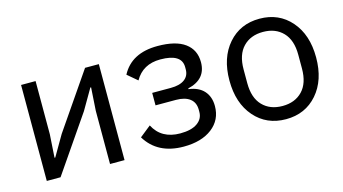

<svg xmlns="http://www.w3.org/2000/svg" viewBox="-66 -757 1782 997"><g transform="rotate(-15 824.5 -258.0)"><path d="M85 0V-516H163V-230L155 -106H159L223 -216L429 -516H503V0H425V-286L433 -410H429L365 -300L159 0Z M819 12Q679 12 616 -92L676 -140Q718 -59 819 -59Q879 -59 911 -81.5Q943 -104 943 -141V-153Q943 -192 916.5 -212.5Q890 -233 842 -233H732V-300H832Q880 -300 906 -319Q932 -338 932 -373V-385Q932 -457 817 -457Q723 -457 680 -381L627 -426Q681 -528 821 -528Q919 -528 968.5 -491.5Q1018 -455 1018 -389Q1018 -297 919 -274V-270Q973 -263 1001 -231.5Q1029 -200 1029 -150Q1029 -76 972 -32Q915 12 819 12Z M1537.5 -62Q1473 12 1369 12Q1265 12 1200.5 -62Q1136 -136 1136 -258Q1136 -380 1200.5 -454Q1265 -528 1369 -528Q1473 -528 1537.5 -454Q1602 -380 1602 -258Q1602 -136 1537.5 -62ZM1516 -221V-295Q1516 -374 1476 -415.5Q1436 -457 1369 -457Q1302 -457 1262 -415.5Q1222 -374 1222 -295V-221Q1222 -142 1262 -100.5Q1302 -59 1369 -59Q1436 -59 1476 -100.5Q1516 -142 1516 -221Z"/></g></svg>

Font: Aneliza
Style: Regular
Weight: 400
Designer: Mike Abbink, Paul van der Laan, Pieter van Rosmalen
Foundry: Bold Monday
Version: Version 3.0